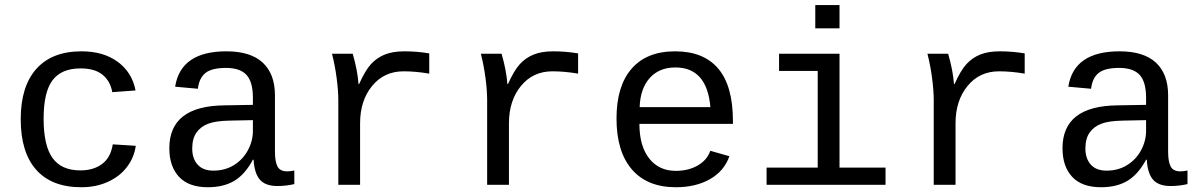

<svg xmlns="http://www.w3.org/2000/svg" viewBox="-20 -745 4841 774"><path d="M63.5 -264.6Q63.5 -396.5 126.5 -467.3Q189.5 -538.1 308.6 -538.1Q397.5 -538.1 455.1 -495.4Q512.7 -452.6 526.4 -380.4L432.6 -373.5Q424.8 -418 393.6 -443.6Q362.3 -469.2 304.7 -469.2Q227.5 -469.2 191.7 -421.4Q155.8 -373.5 155.8 -266.6Q155.8 -158.2 191.7 -108.2Q227.5 -58.1 304.2 -58.1Q356.9 -58.1 391.6 -84Q426.3 -109.9 434.6 -163.1L527.3 -157.2Q521 -110.4 491.9 -72Q462.9 -33.7 415 -12Q367.2 9.8 308.1 9.8Q188.5 9.8 126 -60.5Q63.5 -130.9 63.5 -264.6Z M1137.7 -54.2Q1150.4 -54.2 1166.5 -57.6V-2.9Q1133.3 4.9 1098.6 4.9Q1049.8 4.9 1027.6 -20.8Q1005.4 -46.4 1002.4 -101.1H999.5Q967.8 -42 924.6 -16.1Q881.3 9.8 817.9 9.8Q740.7 9.8 701.7 -32.2Q662.6 -74.2 662.6 -147.5Q662.6 -317.9 884.3 -320.3L999.5 -322.3V-351.1Q999.5 -415 973.6 -443.1Q947.8 -471.2 891.1 -471.2Q833.5 -471.2 808.1 -450.7Q782.7 -430.2 777.8 -387.2L686 -395.5Q708.5 -538.1 892.6 -538.1Q990.2 -538.1 1039.3 -492.4Q1088.4 -446.8 1088.4 -360.4V-132.8Q1088.4 -93.8 1098.6 -74Q1108.9 -54.2 1137.7 -54.2ZM840.3 -57.1Q887.2 -57.1 923.3 -79.6Q959.5 -102.1 979.5 -139.6Q999.5 -177.2 999.5 -217.3V-260.7L906.7 -258.8Q849.1 -257.8 818.8 -246.1Q788.6 -234.4 771.7 -210.2Q754.9 -186 754.9 -146Q754.9 -106 776.6 -81.5Q798.3 -57.1 840.3 -57.1Z M1710.4 -448.2Q1655.8 -457.5 1606.9 -457.5Q1528.3 -457.5 1480 -398.4Q1431.6 -339.4 1431.6 -248V0H1343.8V-342.3Q1343.8 -379.4 1337.2 -429.7Q1330.6 -480 1318.4 -528.3H1401.9Q1421.4 -460.9 1425.3 -406.2H1427.7Q1452.1 -460.9 1475.6 -486.6Q1499 -512.2 1531.2 -525.1Q1563.5 -538.1 1609.9 -538.1Q1660.6 -538.1 1710.4 -529.8Z M2310.5 -448.2Q2255.9 -457.5 2207 -457.5Q2128.4 -457.5 2080.1 -398.4Q2031.7 -339.4 2031.7 -248V0H1943.8V-342.3Q1943.8 -379.4 1937.3 -429.7Q1930.7 -480 1918.5 -528.3H2002Q2021.5 -460.9 2025.4 -406.2H2027.8Q2052.2 -460.9 2075.7 -486.6Q2099.1 -512.2 2131.3 -525.1Q2163.6 -538.1 2210 -538.1Q2260.7 -538.1 2310.5 -529.8Z M2557.6 -245.6Q2557.6 -156.7 2596.9 -106.4Q2636.2 -56.2 2704.6 -56.2Q2754.9 -56.2 2792.7 -77.9Q2830.6 -99.6 2843.3 -137.2L2920.4 -115.2Q2898.9 -54.7 2841.6 -22.5Q2784.2 9.8 2704.6 9.8Q2589.4 9.8 2527.3 -62Q2465.3 -133.8 2465.3 -267.6Q2465.3 -397.9 2526.1 -468Q2586.9 -538.1 2701.7 -538.1Q2816.4 -538.1 2875.5 -468.3Q2934.6 -398.4 2934.6 -257.3V-245.6ZM2702.6 -473.1Q2637.2 -473.1 2599.1 -430.4Q2561 -387.7 2558.6 -313H2843.8Q2830.1 -473.1 2702.6 -473.1Z M3364.3 -69.3H3549.8V0H3070.3V-69.3H3276.4V-459H3120.6V-528.3H3364.3ZM3266.6 -630.9V-724.6H3364.3V-630.9Z M4110.8 -448.2Q4056.2 -457.5 4007.3 -457.5Q3928.7 -457.5 3880.4 -398.4Q3832 -339.4 3832 -248V0H3744.1V-342.3Q3744.1 -379.4 3737.5 -429.7Q3731 -480 3718.8 -528.3H3802.2Q3821.8 -460.9 3825.7 -406.2H3828.1Q3852.5 -460.9 3876 -486.6Q3899.4 -512.2 3931.6 -525.1Q3963.9 -538.1 4010.3 -538.1Q4061 -538.1 4110.8 -529.8Z M4738.3 -54.2Q4751 -54.2 4767.1 -57.6V-2.9Q4733.9 4.9 4699.2 4.9Q4650.4 4.9 4628.2 -20.8Q4606 -46.4 4603 -101.1H4600.1Q4568.4 -42 4525.1 -16.1Q4481.9 9.8 4418.5 9.8Q4341.3 9.8 4302.2 -32.2Q4263.2 -74.2 4263.2 -147.5Q4263.2 -317.9 4484.9 -320.3L4600.1 -322.3V-351.1Q4600.1 -415 4574.2 -443.1Q4548.3 -471.2 4491.7 -471.2Q4434.1 -471.2 4408.7 -450.7Q4383.3 -430.2 4378.4 -387.2L4286.6 -395.5Q4309.1 -538.1 4493.2 -538.1Q4590.8 -538.1 4639.9 -492.4Q4689 -446.8 4689 -360.4V-132.8Q4689 -93.8 4699.2 -74Q4709.5 -54.2 4738.3 -54.2ZM4440.9 -57.1Q4487.8 -57.1 4523.9 -79.6Q4560.1 -102.1 4580.1 -139.6Q4600.1 -177.2 4600.1 -217.3V-260.7L4507.3 -258.8Q4449.7 -257.8 4419.4 -246.1Q4389.2 -234.4 4372.3 -210.2Q4355.5 -186 4355.5 -146Q4355.5 -106 4377.2 -81.5Q4398.9 -57.1 4440.9 -57.1Z"/></svg>

Font: Courier New
Style: Regular
Weight: 400
Designer: Steve Matteson
Foundry: Ascender Corporation
Version: Version 2.00.3